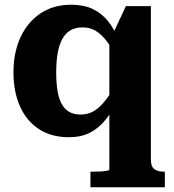

<svg xmlns="http://www.w3.org/2000/svg" viewBox="-20 -570 736 813"><path d="M363 223V157H376Q392 157 407 156Q422 155 432.5 153Q443 151 443 148V-426L455 -420L513 -544H619V107Q619 136 634 146.5Q649 157 675 157H678V223ZM281 -550Q334 -550 371.5 -532.5Q409 -515 436.5 -481.5Q464 -448 483 -399L479 -327Q452 -370 430 -398Q408 -426 384.5 -440Q361 -454 329 -454Q300 -454 279 -442Q258 -430 244.5 -406Q231 -382 224.5 -346.5Q218 -311 218 -264Q218 -219 223.5 -185.5Q229 -152 241.5 -129.5Q254 -107 273.5 -96Q293 -85 321 -85Q352 -85 376.5 -99Q401 -113 425.5 -144Q450 -175 479 -225L480 -151Q456 -99 427 -63Q398 -27 360.5 -8Q323 11 272 11Q197 11 144.5 -23.5Q92 -58 64.5 -120Q37 -182 37 -264Q37 -347 66.5 -411.5Q96 -476 151 -513Q206 -550 281 -550Z"/></svg>

Font: Roboto Serif
Style: Bold
Weight: 700
Designer: Greg Gazdowicz
Foundry: Commercial Type
Version: Version 1.008